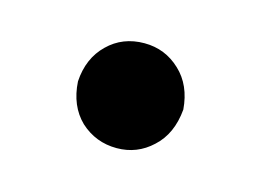

<svg xmlns="http://www.w3.org/2000/svg" viewBox="-40 -490 370 275"><g transform="rotate(15 145.5 -353.0)"><path d="M147 -275.6Q115.8 -275.6 93 -296.5Q71 -317.8 68.9 -353.7Q71 -388.5 93 -409.8Q114.7 -431.1 147 -431.1Q177.9 -431.1 200.3 -409.8Q222.3 -389.2 225.1 -353.7Q221.9 -316.8 199.2 -296.2Q177.2 -275.6 147 -275.6Z"/></g></svg>

Font: Linik Sans SemiBold
Style: Regular
Weight: 600
Designer: Fonts by Rasmus Andersson / Changes by Cristiano Sobral with parts from Marc Monis
Foundry: rsms
Version: Version 3.020; ttfautohint (v1.6)